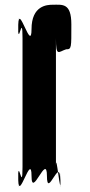

<svg xmlns="http://www.w3.org/2000/svg" viewBox="-20 -845 378 810"><path d="M202 -825C179 -825 113 -822 113 -722C113 -620 58 -834 58 -742C58 -642 56 -840 56 -740C56 -630 75 -802 75 -684V-141C75 -23 56 -195 56 -85C56 15 58 -184 58 -84C58 8 113 -205 113 -103C113 -3 178 -203 178 -103C178 -1 234 -193 234 -84C234 16 236 -185 236 -85C236 5 216 -223 216 -141V-684C216 -602 227 -627 259 -637C282 -637 281 -642 281 -742C281 -834 243 -825 202 -825Z"/></svg>

Font: Hussar Przerywany
Style: Regular
Weight: 400
Foundry: Cannot Into Space Fonts
Version: Version 0.982